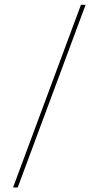

<svg xmlns="http://www.w3.org/2000/svg" viewBox="-20 -688 423 823"><path d="M36 115.5 327 -667.5H347L56 115.5Z"/></svg>

Font: Anek Latin Medium Thin
Style: Regular
Weight: 250
Version: Version 1.003